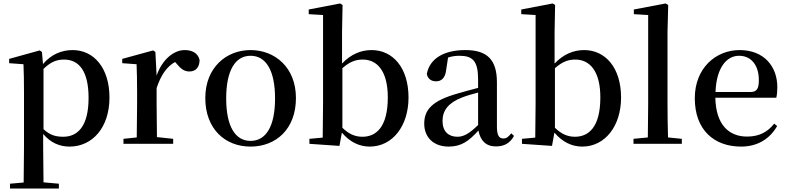

<svg xmlns="http://www.w3.org/2000/svg" viewBox="-20 -833 4563 1112"><path d="M383 16C514 16 614 -93 614 -268C614 -440 523 -543 401 -543C338 -543 277 -519 229 -462L223 -532L210 -541L33 -492V-467L116 -461C118 -412 119 -366 119 -299V19L117 224L38 231V259H321V231L232 223L230 19V-57C275 -4 328 16 383 16ZM232 -434C276 -477 312 -488 351 -488C437 -488 493 -422 493 -266C493 -100 429 -41 346 -41C302 -41 268 -51 232 -85Z M771 0H983V-29L889 -39L887 -232V-323C913 -400 946 -447 994 -474L1002 -465C1026 -436 1046 -419 1076 -419C1117 -419 1135 -446 1136 -485C1127 -526 1092 -543 1050 -543C986 -543 919 -488 887 -395L880 -532L867 -541L688 -492V-467L771 -461C773 -412 774 -369 774 -301V-232L772 -37L695 -29V0Z M1431 16C1578 16 1694 -85 1694 -265C1694 -444 1571 -543 1431 -543C1292 -543 1169 -443 1169 -265C1169 -86 1284 16 1431 16ZM1431 -17C1343 -17 1290 -100 1290 -263C1290 -426 1343 -510 1431 -510C1520 -510 1573 -426 1573 -263C1573 -100 1520 -17 1431 -17Z M2121 16C2254 16 2346 -104 2346 -268C2346 -441 2255 -543 2132 -543C2071 -543 2012 -519 1961 -465V-647L1964 -804L1950 -813L1768 -778V-751L1851 -746V-232C1851 -177 1850 -93 1849 -36L1772 -29V0L1946 12L1960 -65C2007 -9 2063 16 2121 16ZM1963 -438C2009 -479 2045 -488 2081 -488C2165 -488 2226 -421 2226 -269C2226 -95 2157 -41 2079 -41C2037 -41 2001 -56 1963 -93Z M2852 15C2901 15 2934 -4 2957 -46L2941 -61C2923 -38 2912 -31 2896 -31C2871 -31 2858 -47 2858 -100V-356C2858 -488 2801 -543 2675 -543C2546 -543 2467 -490 2452 -404C2458 -376 2478 -362 2506 -362C2535 -362 2559 -380 2564 -428L2575 -500C2598 -507 2619 -510 2640 -510C2718 -510 2749 -480 2749 -372V-324C2708 -313 2665 -302 2629 -291C2485 -250 2437 -199 2437 -117C2437 -33 2496 16 2578 16C2653 16 2695 -16 2751 -77C2762 -19 2794 15 2852 15ZM2749 -109C2694 -55 2662 -41 2629 -41C2578 -41 2543 -71 2543 -133C2543 -194 2578 -238 2655 -268C2680 -278 2714 -288 2749 -297Z M3352 16C3485 16 3577 -104 3577 -268C3577 -441 3486 -543 3363 -543C3302 -543 3243 -519 3192 -465V-647L3195 -804L3181 -813L2999 -778V-751L3082 -746V-232C3082 -177 3081 -93 3080 -36L3003 -29V0L3177 12L3191 -65C3238 -9 3294 16 3352 16ZM3194 -438C3240 -479 3276 -488 3312 -488C3396 -488 3457 -421 3457 -269C3457 -95 3388 -41 3310 -41C3268 -41 3232 -56 3194 -93Z M3731 0H3929V-29L3849 -37C3847 -98 3846 -172 3846 -232V-647L3850 -804L3835 -813L3651 -778V-751L3734 -746V-232L3732 -37L3649 -29V0Z M4272 16C4367 16 4438 -28 4481 -103L4464 -117C4426 -69 4378 -42 4307 -42C4202 -42 4126 -110 4123 -267H4476C4480 -284 4482 -303 4482 -328C4482 -449 4404 -543 4264 -543C4126 -543 4004 -439 4004 -264C4004 -81 4115 16 4272 16ZM4124 -300C4129 -440 4188 -510 4260 -510C4331 -510 4375 -455 4375 -369C4375 -320 4364 -300 4325 -300Z"/></svg>

Font: Noto Serif CJK KR SemiBold
Style: Regular
Weight: 600
Designer: Ryoko NISHIZUKA 西塚涼子 (kana & ideographs); Frank Grießhammer (Latin, Greek & Cyrillic); Wenlong ZHANG 张文龙 (bopomofo); San
Foundry: Adobe
Version: Version 2.001;hotconv 1.1.0;makeotfexe 2.6.0